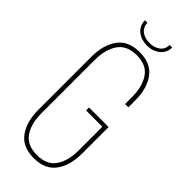

<svg xmlns="http://www.w3.org/2000/svg" viewBox="-269 -866 909 909"><g transform="rotate(45 185.5 -412.0)"><path d="M262 -829H279Q278 -793 251.5 -772Q225 -751 187 -751Q149 -751 123 -771.5Q97 -792 96 -829H113Q114 -799 135 -783.5Q156 -768 187 -768Q218 -768 239.5 -783.5Q261 -799 262 -829ZM185 -705Q261 -705 296.5 -656Q332 -607 332 -528V-482H310V-529Q310 -599 280.5 -642Q251 -685 186 -685Q121 -685 91 -642Q61 -599 61 -529V-171Q61 -101 90.5 -58.5Q120 -16 186 -16Q251 -16 280.5 -58.5Q310 -101 310 -171V-330H201V-350H332V-172Q332 -93 296.5 -44Q261 5 185 5Q110 5 74.5 -44Q39 -93 39 -172V-528Q39 -607 74.5 -656Q110 -705 185 -705Z"/></g></svg>

Font: Bebas Neue Light
Style: Regular
Weight: 300
Designer: Ryoichi Tsunekawa
Foundry: Ryoichi Tsunekawa
Version: Version 001.003; ttfautohint (v1.5.65-e2d9)